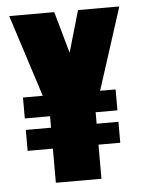

<svg xmlns="http://www.w3.org/2000/svg" viewBox="-47 -629 497 667"><g transform="rotate(-5 202.0 -295.5)"><path d="M121 0V-119H33V-192H121V-232H33V-305H102L10 -591H167L208 -446L250 -591H394L302 -305H356V-232H280V-192H356V-119H280V0Z"/></g></svg>

Font: Alumni Sans Black
Style: Regular
Weight: 900
Designer: Robert E. Leuschke
Foundry: Robert E. Leuschke
Version: Version 1.018